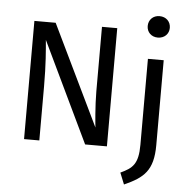

<svg xmlns="http://www.w3.org/2000/svg" viewBox="-63 -842 1086 1115"><g transform="rotate(5 480.0 -284.0)"><path d="M189 0V-316C189 -444 181 -528 176 -585L456 0H583V-689H494V-313C494 -229 505 -119 507 -103L224 -689H100V0ZM674 145 701 212C813 162 868 117 868 -32V-527H776V-26C776 87 743 113 674 145ZM758 -717C758 -682 784 -655 822 -655C861 -655 887 -682 887 -717C887 -753 861 -780 822 -780C784 -780 758 -753 758 -717Z"/></g></svg>

Font: FiraGO Unicode
Style: Regular
Weight: 400
Designer: bBox Type
Foundry: bBox Type GmbH
Version: Version 1.001;PS 001.001;hotconv 1.0.88;makeotf.lib2.5.64775